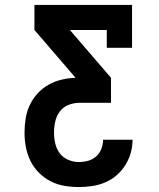

<svg xmlns="http://www.w3.org/2000/svg" viewBox="-20 -550 640 775"><path d="M298 205Q269 205 239.5 200Q210 195 184 181.5Q158 168 137 147Q116 126 103 99.5Q90 73 84.5 44Q79 15 79 -14Q79 -43 83.5 -71.5Q88 -100 100 -125.5Q112 -151 131.5 -172.5Q151 -194 176 -208Q201 -222 229 -228.5Q257 -235 285 -236L119 -429V-530H513V-357H411V-429H262L428 -236V-135H300Q278 -135 256.5 -126.5Q235 -118 221.5 -100Q208 -82 203 -59.5Q198 -37 198 -15Q198 7 203 29Q208 51 221 68.5Q234 86 255 95Q276 104 298 104Q317 104 335.5 99Q354 94 368 81.5Q382 69 389 51Q396 33 396 14H515Q515 42 507.5 68Q500 94 485.5 117Q471 140 450 158Q429 176 404 186.5Q379 197 352 201Q325 205 298 205Z"/></svg>

Font: Iosevka Slab Extended
Style: Bold
Weight: 700
Width: 7
Monospace: yes
Designer: Belleve Invis
Foundry: Belleve Invis
Version: Version 11.1.0; ttfautohint (v1.8.3)